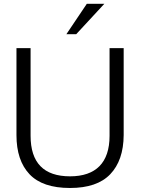

<svg xmlns="http://www.w3.org/2000/svg" viewBox="-20 -959 767 990"><path d="M373 -782.7 518.1 -939.5H427.7L322.3 -782.7ZM340.8 10.3C434.1 10.3 502.9 -13.2 548.3 -60.5C593.8 -107.9 617.2 -175.3 617.7 -262.7V-710.9H544.9V-258.3C544.9 -119.6 473.6 -49.8 341.3 -49.8C205.6 -49.8 137.7 -119.6 137.7 -259.3V-710.9H64.9V-262.2C64.9 -175.3 87.4 -107.9 132.3 -60.5C177.2 -13.2 246.6 10.3 340.8 10.3Z"/></svg>

Font: Ride Light
Style: Regular
Weight: 300
Version: Version 3.000